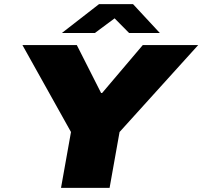

<svg xmlns="http://www.w3.org/2000/svg" viewBox="-20 -905 975 925"><path d="M274 0 322 -269 88 -688H350L467 -457H472L668 -688H935L556 -269L508 0ZM278 -746 457 -885H621L750 -746H602L505 -844H569L437 -746Z"/></svg>

Font: Archivo SemiExpanded Black
Style: Italic
Weight: 900
Width: 6
Italic angle: -10°
Designer: Hector Gatti
Foundry: Omnibus-Type
Version: Version 2.001